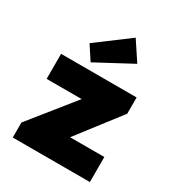

<svg xmlns="http://www.w3.org/2000/svg" viewBox="-192 -941 983 1063"><g transform="rotate(30 299.5 -409.5)"><path d="M50 0V-96L274 -375H50V-535H533V-431L324 -160H543V0ZM215 -576 157 -665 363 -819 443 -698Z"/></g></svg>

Font: Lexend Black
Style: Regular
Weight: 900
Designer: Bonnie Shaver-Troup, Thomas Jockin
Foundry: Lexend
Version: Version 1.007; ttfautohint (v1.8.3)